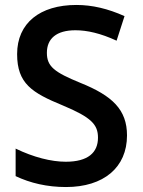

<svg xmlns="http://www.w3.org/2000/svg" viewBox="-20 -744 576 774"><path d="M492 -198C492 -302 433 -358 304 -410C199 -453 169 -476 169 -531C169 -588 207 -622 284 -622C331 -622 385 -610 450 -580L482 -679C415 -709 352 -724 288 -724C141 -724 49 -651 49 -526C49 -407 109 -370 233 -319C348 -271 375 -242 375 -189C375 -129 335 -92 245 -92C187 -92 115 -110 43 -145V-34C102 -6 170 10 246 10C398 10 492 -69 492 -198Z"/></svg>

Font: Noto Sans Armenian SemiCondensed SemiBold
Style: Regular
Weight: 600
Width: 4
Designer: Monotype Design Team
Foundry: Monotype Imaging Inc.
Version: Version 2.008